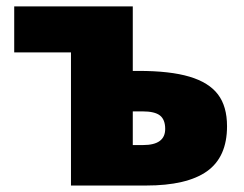

<svg xmlns="http://www.w3.org/2000/svg" viewBox="-20 -573 753 593"><path d="M199.2 0V-411.1H23.9V-553.2H390.1V-354H408.2Q505.4 -354 565.2 -336.2Q625 -318.4 653.1 -281.5Q681.2 -244.6 681.2 -183.1Q681.2 -87.9 619.1 -43.9Q557.1 0 431.2 0ZM490.2 -174.8Q490.2 -203.6 474.1 -216.3Q458 -229 419.9 -229H390.1V-125H421.9Q490.2 -125 490.2 -174.8Z"/></svg>

Font: Open Sans ExtBd
Style: Bold
Weight: 800
Foundry: Ascender Corporation
Version: Version 1.10